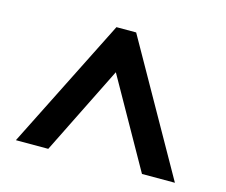

<svg xmlns="http://www.w3.org/2000/svg" viewBox="-74 -893 774 659"><g transform="rotate(15 313.0 -563.0)"><path d="M31 -331H146L302 -645L479 -331H596L334 -795H264Z"/></g></svg>

Font: Noto Sans Kannada UI
Style: Bold
Weight: 700
Designer: Jelle Bosma - Monotype Design Team
Foundry: Monotype Imaging Inc.
Version: Version 2.005